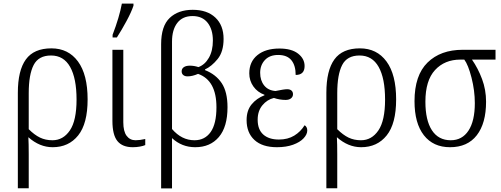

<svg xmlns="http://www.w3.org/2000/svg" viewBox="-20 -815 2807 1076"><path d="M80 -295Q80 -420 125 -482Q170 -544 268 -544Q363 -544 417 -470.5Q471 -397 471 -258Q471 -122 418 -56Q365 10 275 10Q202 10 139 -46Q141 -10 141 49V240H80ZM409 -257Q409 -376 373 -440Q337 -504 266 -504Q196 -504 168.5 -450.5Q141 -397 141 -293V-91Q173 -59 204 -44Q235 -29 274 -29Q334 -29 371.5 -84Q409 -139 409 -257Z M610 -138V-536H671V-130Q671 -79 689.5 -54Q708 -29 740 -29Q763 -29 794 -36V-2Q783 3 764 6.5Q745 10 724 10Q666 10 638 -24.5Q610 -59 610 -138ZM611 -620Q649 -719 663 -795H728V-783Q716 -747 689 -697Q662 -647 635 -605H611Z M883 -567Q883 -669 931 -714.5Q979 -760 1060 -760Q1141 -760 1187 -716.5Q1233 -673 1233 -597Q1233 -525 1199.5 -484Q1166 -443 1129 -426V-422Q1190 -398 1222.5 -349Q1255 -300 1255 -214Q1255 -104 1206.5 -47Q1158 10 1074 10Q999 10 944 -41V241H883ZM1193 -214Q1193 -365 1090 -401Q1058 -387 1031 -387Q1016 -387 1007 -394.5Q998 -402 998 -415Q998 -430 1010 -438.5Q1022 -447 1044 -447Q1068 -447 1092 -439Q1128 -452 1150.5 -491Q1173 -530 1173 -588Q1173 -650 1143.5 -687.5Q1114 -725 1059 -725Q1003 -725 973.5 -686.5Q944 -648 944 -582V-92Q998 -29 1070 -29Q1128 -29 1160.5 -75Q1193 -121 1193 -214Z M1362 -142Q1362 -196 1390 -230Q1418 -264 1462 -281V-284Q1423 -298 1400 -330.5Q1377 -363 1377 -404Q1377 -469 1422.5 -506Q1468 -543 1546 -543Q1614 -543 1650.5 -514.5Q1687 -486 1687 -445Q1687 -395 1637 -395Q1637 -448 1613 -477.5Q1589 -507 1539 -507Q1491 -507 1464.5 -478.5Q1438 -450 1438 -407Q1438 -364 1460.5 -336Q1483 -308 1524 -305Q1572 -315 1589 -315Q1605 -315 1613.5 -307.5Q1622 -300 1622 -287Q1622 -273 1611 -264Q1600 -255 1581 -255Q1548 -255 1515 -266Q1477 -257 1450.5 -225Q1424 -193 1424 -144Q1424 -89 1455.5 -61Q1487 -33 1543 -33Q1593 -33 1629 -55Q1665 -77 1687 -113Q1693 -110 1697.5 -102.5Q1702 -95 1702 -84Q1702 -62 1681.5 -40Q1661 -18 1622.5 -4Q1584 10 1532 10Q1450 10 1406 -30.5Q1362 -71 1362 -142Z M1809 -295Q1809 -420 1854 -482Q1899 -544 1997 -544Q2092 -544 2146 -470.5Q2200 -397 2200 -258Q2200 -122 2147 -56Q2094 10 2004 10Q1931 10 1868 -46Q1870 -10 1870 49V240H1809ZM2138 -257Q2138 -376 2102 -440Q2066 -504 1995 -504Q1925 -504 1897.5 -450.5Q1870 -397 1870 -293V-91Q1902 -59 1933 -44Q1964 -29 2003 -29Q2063 -29 2100.5 -84Q2138 -139 2138 -257Z M2303 -248Q2303 -393 2376 -464.5Q2449 -536 2573 -536H2757V-481H2625Q2659 -432 2681.5 -372Q2704 -312 2704 -245Q2704 -124 2652 -57Q2600 10 2502 10Q2408 10 2355.5 -57Q2303 -124 2303 -248ZM2641 -237Q2641 -307 2622.5 -379.5Q2604 -452 2582 -481H2560Q2472 -481 2418 -422.5Q2364 -364 2364 -245Q2364 -141 2400.5 -85Q2437 -29 2506 -29Q2570 -29 2605.5 -83Q2641 -137 2641 -237Z"/></svg>

Font: Noto Serif NarrowLight
Style: Regular
Weight: 300
Width: 4
Designer: Monotype Design Team
Foundry: Monotype Imaging Inc.
Version: Version 1.001